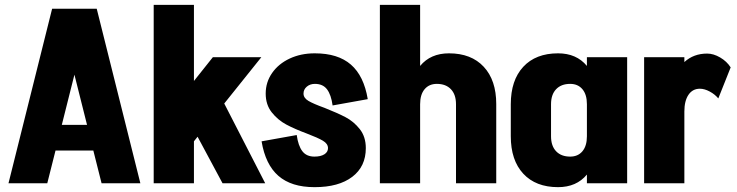

<svg xmlns="http://www.w3.org/2000/svg" viewBox="-20 -756 3039 792"><path d="M559 0H399L365 -135H209L175 0H15L195 -720H379ZM287 -448 235 -241H339Z M1074 0H898L795 -192L780 -173V0H614V-736H780V-422L858 -520H1058L905 -329Z M1319 -311Q1372 -290 1405.5 -272.5Q1439 -255 1464 -223.5Q1489 -192 1489 -145Q1489 -69 1433 -26.5Q1377 16 1278 16H1277Q1182 16 1128.5 -30.5Q1075 -77 1059 -173L1204 -199Q1210 -155 1227 -132.5Q1244 -110 1277 -110Q1303 -110 1318 -119.5Q1333 -129 1333 -145Q1333 -163 1312 -175.5Q1291 -188 1246 -205Q1195 -224 1160.5 -242.5Q1126 -261 1101 -292.5Q1076 -324 1076 -370Q1076 -417 1102.5 -455Q1129 -493 1175 -514.5Q1221 -536 1278 -536H1279Q1374 -536 1427.5 -489.5Q1481 -443 1497 -347L1352 -321Q1346 -365 1329 -387.5Q1312 -410 1279 -410Q1259 -410 1245.5 -398.5Q1232 -387 1232 -370Q1232 -352 1252 -340Q1272 -328 1319 -311Z M2027 0H1861V-326Q1861 -366 1840 -388Q1819 -410 1782 -410Q1750 -410 1731.5 -388Q1713 -366 1713 -326V0H1547V-736H1713V-484Q1756 -536 1832 -536Q1924 -536 1975.5 -480.5Q2027 -425 2027 -327Z M2401 -520H2567V0H2401V-36Q2358 16 2282 16Q2190 16 2138.5 -39.5Q2087 -95 2087 -194V-326Q2087 -425 2138.5 -480.5Q2190 -536 2282 -536Q2358 -536 2401 -484ZM2401 -194V-326Q2401 -366 2382.5 -388Q2364 -410 2332 -410Q2295 -410 2274 -388Q2253 -366 2253 -326V-194Q2253 -154 2274 -132Q2295 -110 2332 -110Q2364 -110 2382.5 -132Q2401 -154 2401 -194Z M2994 -478 2943 -350Q2929 -367 2907.5 -378.5Q2886 -390 2867 -390Q2837 -390 2820 -365Q2803 -340 2803 -296V0H2637V-520H2803V-500Q2841 -535 2897 -535Q2923 -535 2950.5 -519Q2978 -503 2994 -478Z"/></svg>

Font: Akshar
Style: Bold
Weight: 700
Designer: Tall Chai
Foundry: Tall Chai
Version: Version 1.000